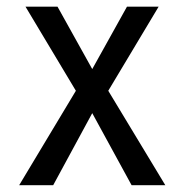

<svg xmlns="http://www.w3.org/2000/svg" viewBox="-20 -546 540 562"><path d="M36.1 -3.9 202.1 -280.3 54.7 -526.4H148.4L250 -343.8L351.6 -526.4H444.3L296.9 -280.3L463.9 -3.9H365.2L250 -214.8L135.7 -3.9Z"/></svg>

Font: Kosugi
Style: Regular
Weight: 400
Version: Version 4.002